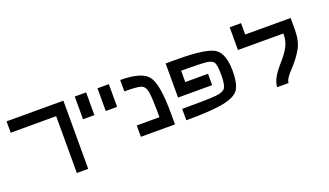

<svg xmlns="http://www.w3.org/2000/svg" viewBox="-77 -1305 3405 1985"><g transform="rotate(-20 1625.0 -312.5)"><path d="M0 -500V-625H625V125H500V-500Z M875 -625V-375H750V-625Z M1125 -625V-375H1000V-625Z M1250 -500V-625Q1484.4 -625 1554.7 -535.2Q1625 -445.3 1625 -125V0H1250V-125H1500Q1500 -335.9 1488.3 -402.3Q1476.6 -468.8 1433.6 -484.4Q1390.6 -500 1250 -500Z M1750 0V-125Q2031.2 -125 2117.2 -132.8Q2203.1 -140.6 2226.6 -175.8Q2250 -210.9 2250 -312.5Q2250 -414.1 2234.4 -449.2Q2218.8 -484.4 2152.3 -492.2Q2085.9 -500 1875 -500V-375H2125V-250H1750V-625H1875Q2195.3 -625 2285.2 -566.4Q2375 -507.8 2375 -312.5Q2375 -179.7 2335.9 -117.2Q2296.9 -54.7 2164.1 -27.3Q2031.2 0 1750 0Z M2625 -750V-625H3125V-500Q3125 -375 3082 -296.9Q3039.1 -218.8 2960.9 -132.8Q2875 -46.9 2875 0H2750Q2750 -85.9 2859.4 -210.9Q2929.7 -289.1 2964.8 -351.6Q3000 -414.1 3000 -500H2500V-625V-750Z"/></g></svg>

Font: CraftyPE
Style: Regular
Weight: 400
Designer: Erek Butcher
Foundry: Haunted Coop
Version: Version 0.018;April 4, 2024;FontCreator 15.0.0.2962 64-bit